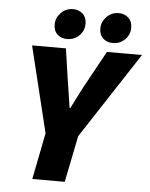

<svg xmlns="http://www.w3.org/2000/svg" viewBox="-57 -891 733 938"><g transform="rotate(5 309.0 -422.0)"><path d="M137 0 182 -228 79 -650H245L266 -506Q272 -469 277 -435Q282 -401 288 -362H292Q312 -401 329.5 -436Q347 -471 368 -508L446 -650H618L342 -228L296 0ZM246 -696Q218 -696 199 -713Q180 -730 180 -762Q180 -794 204 -819Q228 -844 264 -844Q292 -844 311 -826.5Q330 -809 330 -778Q330 -744 306 -720Q282 -696 246 -696ZM470 -696Q442 -696 423 -713Q404 -730 404 -762Q404 -794 428 -819Q452 -844 488 -844Q516 -844 535 -826.5Q554 -809 554 -778Q554 -744 530 -720Q506 -696 470 -696Z"/></g></svg>

Font: Source Sans 3 ExtraLight Black
Style: Italic
Weight: 900
Italic angle: -11°
Version: Version 3.052;hotconv 1.1.0;makeotfexe 2.6.0